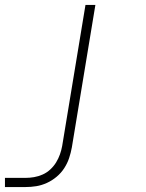

<svg xmlns="http://www.w3.org/2000/svg" viewBox="-69 -540 589 775"><path d="M-49 215V178H34Q51 178 68.5 175Q86 172 103 164.5Q120 157 134 144Q148 131 157.5 115.5Q167 100 173 83Q179 66 182 49L276 -520H316L221 55Q217 77 210 98Q203 119 190.5 138.5Q178 158 159.5 173.5Q141 189 120 198.5Q99 208 77.5 211.5Q56 215 34 215Z"/></svg>

Font: Iosevka Term Curly Extralight
Style: Italic
Weight: 200
Italic angle: -9°
Designer: Belleve Invis
Foundry: Belleve Invis
Version: Version 32.3.0